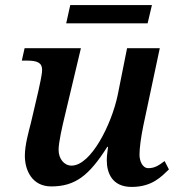

<svg xmlns="http://www.w3.org/2000/svg" viewBox="-20 -726 690 757"><path d="M241 -634H562L579 -706H257ZM499 11C582 11 618 -32 646 -58L629 -91C604 -72 588 -63 565 -63C540 -63 530 -94 530 -116C530 -143 536 -186 545 -230L610 -536H481L444 -351C420 -236 339 -73 262 -73C233 -73 211 -100 211 -135C211 -165 226 -230 235 -267L299 -536H77L66 -487H87C126 -487 146 -479 146 -451C146 -429 135 -387 131 -366L102 -242C93 -207 78 -154 78 -112C78 -54 107 9 182 9C276 9 331 -33 403 -147H406C401 -111 401 -103 401 -94C401 -47 420 11 499 11Z"/></svg>

Font: Noto Serif Semi
Style: Italic
Weight: 600
Italic angle: -12°
Designer: Monotype Design Team
Foundry: Monotype Imaging Inc.
Version: Version 1.901